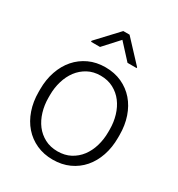

<svg xmlns="http://www.w3.org/2000/svg" viewBox="-179 -862 917 988"><g transform="rotate(30 280.0 -367.5)"><path d="M43.9 -272Q43.9 -329.6 60.8 -378.4Q77.6 -427.2 108.4 -462.6Q139.2 -498 182.6 -518.1Q226.1 -538.1 279.3 -538.1Q333.5 -538.1 377.2 -518.1Q420.9 -498 451.7 -462.6Q482.4 -427.2 499 -378.4Q515.6 -329.6 515.6 -272V-255.9Q515.6 -198.2 499 -149.4Q482.4 -100.6 451.7 -65.2Q420.9 -29.8 377.4 -10Q334 9.8 280.3 9.8Q226.6 9.8 183.1 -10Q139.6 -29.8 108.6 -65.2Q77.6 -100.6 60.8 -149.4Q43.9 -198.2 43.9 -255.9ZM102.5 -255.9Q102.5 -212.4 114.3 -173.1Q126 -133.8 148.4 -104.2Q170.9 -74.7 204.1 -57.1Q237.3 -39.6 280.3 -39.6Q323.2 -39.6 356.2 -57.1Q389.2 -74.7 411.6 -104.2Q434.1 -133.8 445.8 -173.1Q457.5 -212.4 457.5 -255.9V-272Q457.5 -314.5 445.8 -353.8Q434.1 -393.1 411.6 -422.9Q389.2 -452.6 355.7 -470.5Q322.3 -488.3 279.3 -488.3Q236.8 -488.3 203.9 -470.5Q170.9 -452.6 148.4 -422.9Q126 -393.1 114.3 -353.8Q102.5 -314.5 102.5 -272ZM419.4 -619.1V-614.3H365.2L283.2 -703.6L201.7 -614.3H148.4V-620.6L264.6 -745.1H301.8Z"/></g></svg>

Font: Melbourne
Style: Light
Weight: 300
Designer: Google
Version: Version 2.000980; 2014